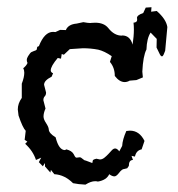

<svg xmlns="http://www.w3.org/2000/svg" viewBox="-20 -502 484 521"><path d="M211.9 -1 193.8 -2.4 178.2 -4.9Q155.3 -27.8 127.4 -29.3L118.2 -41L116.7 -33.7L102.1 -50.3V-59.6L96.2 -50.8L85.4 -62L91.8 -74.2L77.6 -67.9Q69.8 -92.3 48.3 -111.8L54.2 -117.7L46.9 -122.6L49.8 -147Q41.5 -155.3 30.3 -188.5L28.3 -205.1Q28.3 -221.2 39.1 -236.3V-274.9Q45.9 -292.5 45.9 -304.7Q45.9 -311.5 43 -316.9Q51.3 -323.2 54.7 -331.1Q52.7 -335 52.7 -338.9Q52.7 -344.2 56.2 -349.6Q62 -358.9 65.2 -360.6Q68.4 -362.3 71.5 -363.3Q74.7 -364.3 77.4 -365.5Q80.1 -366.7 80.1 -369.6Q80.1 -376.5 85.4 -376.5Q100.6 -415.5 124 -415.5L130.4 -415L143.1 -420.9L158.7 -420.4Q165 -436 188 -438L206.1 -441.9Q218.8 -439.5 225.1 -439.5L228 -439.9L238.3 -440.4Q262.2 -440.4 273.9 -425.8Q290 -405.3 310.5 -405.3L311.5 -405.8Q333 -405.8 339.8 -380.9Q343.3 -403.8 343.3 -421.9Q343.3 -432.1 342.3 -440.4Q352.1 -441.4 352.1 -447.8V-451.2L351.6 -453.1Q351.6 -460.9 368.7 -466.8L375.5 -481.4L391.1 -482.4L390.1 -470.2L405.3 -472.2Q430.7 -450.2 434.1 -428.7L428.2 -364.3Q426.3 -358.9 424.1 -354Q421.9 -349.1 419.4 -349.1Q416 -349.1 412.4 -357.4Q408.7 -365.7 404.8 -373L405.3 -396.5L388.7 -413.6Q378.4 -397.9 377.4 -367.7Q368.2 -350.1 366.2 -307.6L367.7 -292L350.1 -284.7L332 -283.2Q325.2 -279.3 318.4 -279.3Q304.2 -279.3 291.5 -295.9Q291.5 -318.4 278.3 -334L283.2 -349.6Q263.2 -363.3 246.6 -367.2Q226.1 -371.1 205.1 -371.1L169.4 -368.7L153.3 -353.5L147.5 -355.5L145.5 -342.8L136.7 -344.7Q117.7 -322.3 117.7 -311Q117.7 -305.7 124 -303.2L120.1 -293.9Q99.6 -283.7 99.6 -272L105 -251Q105 -244.1 101.3 -240.5Q97.7 -236.8 97.7 -230L103.5 -207.5Q98.1 -195.3 98.1 -186Q98.1 -178.2 105 -168Q111.8 -157.7 112.3 -151.4Q112.3 -140.6 130.9 -129.4Q139.6 -94.7 156.2 -94.7L160.2 -96.7Q167.5 -94.7 172.4 -91.6Q177.2 -88.4 179.4 -84.5Q181.6 -80.6 183.3 -77.4Q185.1 -74.2 188 -74.2Q190.4 -74.2 196.3 -75.2Q199.7 -75.2 204.3 -70.8Q209 -66.4 212.4 -66.4L230.5 -59.6Q231.4 -62.5 231.7 -65.9Q231.9 -69.3 241.7 -71.3L251 -69.3Q257.3 -69.3 263.2 -74Q269 -78.6 274.2 -84.2Q279.3 -89.8 283.7 -94.5Q288.1 -99.1 292.5 -99.1Q297.9 -99.1 303.7 -91.3L311.5 -106Q312.5 -123.5 322.8 -146.5L332.5 -147.5Q358.4 -147.5 372.1 -119.6L364.3 -96.7Q349.6 -93.8 346.2 -77.1L336.9 -79.1L340.8 -67.9Q329.6 -67.9 329.6 -51.8L325.2 -45.4L317.4 -43.5Q311 -43.5 303.5 -33.4Q295.9 -23.4 290.5 -23.4Q284.2 -23.4 276.4 -29.3Q269 -13.2 245.6 -9.3Q242.2 -10.3 238.3 -10.3Q226.6 -10.3 211.9 -1Z"/></svg>

Font: Truetypewriter PolyglOTT
Style: Regular
Weight: 400
Designer: Sergey Beatoff a.k.a. Sam_T
Version: Version 3.76